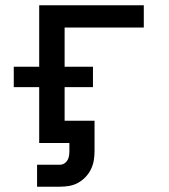

<svg xmlns="http://www.w3.org/2000/svg" viewBox="-20 -540 640 725"><path d="M120 165V82H206Q215 82 222.5 77.5Q230 73 234.5 65.5Q239 58 240.5 49Q242 40 242 31V0H128V-211H32V-288H128V-520H523V-436H224V-288H331V-211H224V-84H337V31Q337 49 334 66.5Q331 84 323 100Q315 116 302.5 129Q290 142 274.5 150.5Q259 159 241.5 162Q224 165 206 165Z"/></svg>

Font: Iosevka Custom Medium Extended
Style: Regular
Weight: 500
Width: 7
Monospace: yes
Designer: Belleve Invis
Foundry: Belleve Invis
Version: Version 11.2.4; ttfautohint (v1.8.4)